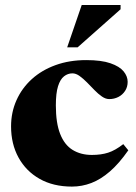

<svg xmlns="http://www.w3.org/2000/svg" viewBox="-20 -710 530 746"><path d="M315 -476.5Q374 -476.5 409.2 -464.2Q444.5 -452 460.2 -432.8Q476 -413.5 476 -392Q476 -372 466 -356.8Q456 -341.5 439.8 -333.2Q423.5 -325 404.5 -325Q390.5 -325 376 -335Q361.5 -345 347 -360Q332.5 -375 318 -389.8Q303.5 -404.5 289.2 -414.8Q275 -425 261.5 -425Q243.5 -425 228.8 -413.5Q214 -402 205.5 -375Q197 -348 197 -300.5Q197 -232 213.8 -189.5Q230.5 -147 262.2 -127.5Q294 -108 337 -108Q373 -108 400.2 -116.8Q427.5 -125.5 459 -150L478.5 -126Q442.5 -74.5 407 -43.8Q371.5 -13 335 1Q298.5 15 259.5 15Q187 15 134 -15Q81 -45 52 -97.8Q23 -150.5 23 -219Q23 -273.5 44 -320.5Q65 -367.5 103.5 -402.5Q142 -437.5 195.8 -457Q249.5 -476.5 315 -476.5ZM241 -526 297.5 -690.5H448.5V-674L281.5 -526Z"/></svg>

Font: Newsreader 36pt ExtraBold
Style: Regular
Weight: 800
Designer: Hugues Gentile
Foundry: Production Type
Version: Version 1.003